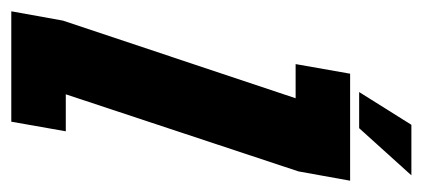

<svg xmlns="http://www.w3.org/2000/svg" viewBox="-269 -524 748 340"><g transform="rotate(90 105.0 -354.0)"><path d="M-45 0 -28.5 -91.5 109 -503.5H48.5L65.5 -600H255L238.5 -508.5L102 -96.5H167.5L150.5 0ZM98 -616 156 -708.5H245.5L162 -616Z"/></g></svg>

Font: Anybody UltraCondensed Regular
Style: Bold Italic
Weight: 700
Width: 1
Italic angle: -10°
Designer: Tyler Finck
Foundry: Etcetera Type Company
Version: Version 1.010; ttfautohint (v1.8.3) -l 8 -r 50 -G 200 -x 14 